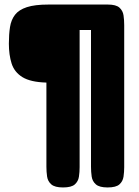

<svg xmlns="http://www.w3.org/2000/svg" viewBox="-20 -599 611 844"><path d="M257 225Q221 225 205.5 211.5Q190 198 187 177Q184 156 184 134V-236Q114 -238 78.5 -260Q43 -282 31 -320Q19 -358 19 -407Q19 -448 24 -480Q29 -512 46 -534Q63 -556 98 -567.5Q133 -579 193 -579H454Q490 -579 505 -565.5Q520 -552 523 -531.5Q526 -511 526 -489V136Q526 157 523 177.5Q520 198 505 211.5Q490 225 453 225Q417 225 401.5 211.5Q386 198 383 177Q380 156 380 134V-467H330V136Q330 157 327 177.5Q324 198 309 211.5Q294 225 257 225Z"/></svg>

Font: Fredoka
Style: Bold
Weight: 700
Designer: Ben Nathan
Foundry: Milena B. Brandão, Ben Nathan
Version: Version 2.001